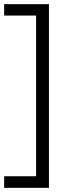

<svg xmlns="http://www.w3.org/2000/svg" viewBox="-20 -727 336 926"><path d="M216 179H0V123H154V-652H0V-707H216Z"/></svg>

Font: Hind Kochi Light
Style: Regular
Weight: 300
Designer: Dhruvi Tolia
Foundry: Indian Type Foundry
Version: Version 0.702;PS 1.0;hotconv 1.0.81;makeotf.lib2.5.63406